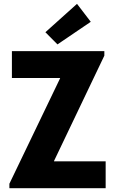

<svg xmlns="http://www.w3.org/2000/svg" viewBox="-20 -988 602 1008"><path d="M29.3 0V-23.4L295.4 -576.7V-578.6H42.5V-719.7H527.8V-695.8L263.7 -143.1V-141.1H534.7V0ZM281.7 -754.9 218.3 -818.8 384.3 -967.8 456.5 -873.5Z"/></svg>

Font: Reddit Mono ExtraBold
Style: Regular
Weight: 800
Monospace: yes
Designer: Stephen Hutchings
Foundry: Reddit
Version: Version 1.014